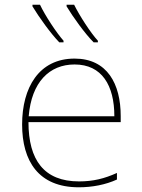

<svg xmlns="http://www.w3.org/2000/svg" viewBox="-20 -786 603 816"><path d="M378 -606H396V-613C366 -645 317 -721 295 -766H263V-759C290 -714 341 -643 378 -606ZM232 -606H250V-613C221 -645 171 -721 150 -766H118V-759C145 -714 196 -643 232 -606ZM315 10C372 10 429 -1 477 -23V-51C424 -27 376 -15 316 -15C167 -15 101 -106 101 -267H493V-293C493 -429 436 -537 297 -537C145 -537 74 -413 74 -257C74 -102 143 10 315 10ZM466 -292H102C114 -437 190 -512 297 -512C413 -512 466 -423 466 -292Z"/></svg>

Font: Noto Sans Mono SemiCondensed Thin
Style: Regular
Weight: 100
Width: 4
Designer: Monotype Design Team
Foundry: Monotype Imaging Inc.
Version: Version 2.014